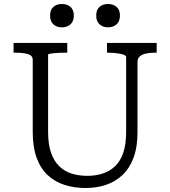

<svg xmlns="http://www.w3.org/2000/svg" viewBox="-20 -925 853 962"><path d="M221 -264Q221 -201 236 -159Q251 -117 277.5 -91.5Q304 -66 339.5 -55Q375 -44 418 -44Q459 -44 494.5 -55.5Q530 -67 556.5 -92Q583 -117 597.5 -159.5Q612 -202 612 -264V-640Q612 -645 604 -649Q596 -653 583 -655.5Q570 -658 554.5 -659.5Q539 -661 525 -661H516V-710H765V-661H754Q730 -661 710.5 -656.5Q691 -652 680 -642Q669 -632 669 -615V-264Q669 -188 649 -134.5Q629 -81 593 -47.5Q557 -14 510 1.5Q463 17 409 17Q352 17 303.5 1.5Q255 -14 219 -47.5Q183 -81 163.5 -134.5Q144 -188 144 -264V-625Q144 -647 120 -654Q96 -661 59 -661H48V-710H317V-661H308Q294 -661 278.5 -660.5Q263 -660 250 -658.5Q237 -657 229 -655.5Q221 -654 221 -651ZM350 -847Q350 -818 333 -803Q316 -788 290 -788Q264 -788 247.5 -803Q231 -818 231 -847Q231 -876 247.5 -890.5Q264 -905 290 -905Q316 -905 333 -890.5Q350 -876 350 -847ZM581 -847Q581 -818 564 -803Q547 -788 521 -788Q496 -788 479 -803Q462 -818 462 -847Q462 -876 478.5 -890.5Q495 -905 521 -905Q547 -905 564 -890.5Q581 -876 581 -847Z"/></svg>

Font: Roboto Serif Light
Style: Regular
Weight: 300
Designer: Greg Gazdowicz
Foundry: Commercial Type
Version: Version 1.008